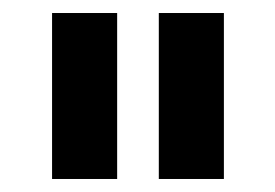

<svg xmlns="http://www.w3.org/2000/svg" viewBox="-20 -720 423 295"><path d="M160 -700V-445H60V-700ZM324 -700V-445H224V-700Z"/></svg>

Font: QuotatisMedium
Style: Regular
Weight: 500
Designer: Julieta Ulanovsky
Foundry: Quotatis-Medium
Version: Version 4.000;PS 004.000;hotconv 1.0.88;makeotf.lib2.5.64775